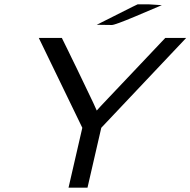

<svg xmlns="http://www.w3.org/2000/svg" viewBox="-20 -872 884 891"><path d="M429 -757 594 -840 619 -852H638H669L731 -848L606 -795Q513 -756 499 -756Q488 -756 464.5 -756.5Q441 -757 429 -757ZM160 -696H267L299 -631Q300 -628 312 -604Q322 -583 336 -555L383 -457Q419 -383 429 -359Q440 -372 481 -415Q522 -458 599 -539.5Q676 -621 747 -696H844L450 -279L386 -1H298L362 -279Z"/></svg>

Font: Coval
Style: Light Italic
Weight: 300
Foundry: Context Ltd
Version: Version 001.000